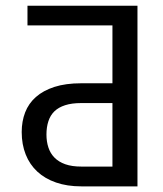

<svg xmlns="http://www.w3.org/2000/svg" viewBox="-20 -662 578 682"><path d="M379.4 -366.2V-571.8H77.6V-641.6H468.3V0H269Q218.3 0 179 -13.7Q139.6 -27.3 112.5 -52.5Q85.4 -77.6 71.3 -113.3Q57.1 -148.9 57.1 -192.9Q57.1 -231 69.3 -262.7Q81.5 -294.4 107.4 -317.4Q133.3 -340.3 173.3 -353.3Q213.4 -366.2 268.6 -366.2ZM145 -184.1Q145 -159.2 151.9 -138.2Q158.7 -117.2 173.6 -102.1Q188.5 -86.9 211.9 -78.6Q235.4 -70.3 269 -70.3H379.4V-295.9H268.6Q234.9 -295.9 211.4 -288.3Q188 -280.8 173.3 -266.6Q158.7 -252.4 151.9 -231.4Q145 -210.4 145 -184.1Z"/></svg>

Font: Carlito
Style: Regular
Weight: 400
Designer: Lukasz Dziedzic
Foundry: tyPoland Lukasz Dziedzic
Version: Version 1.103; Beta1; all basic design good, some composites